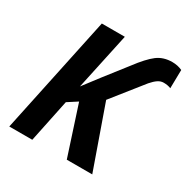

<svg xmlns="http://www.w3.org/2000/svg" viewBox="-164 -868 989 1012"><g transform="rotate(30 330.5 -362.0)"><path d="M176 -714H316L242 -369L316 -466L419 -598Q470 -666 508 -695Q546 -724 600 -724Q633 -724 661 -711L659 -599Q640 -607 615 -607Q597 -607 580.5 -596Q564 -585 545 -563L397 -377L530 0H375L278 -298L219 -260L165 0H25Z"/></g></svg>

Font: Noto Sans Display
Style: Bold Italic
Weight: 700
Italic angle: -12°
Designer: Monotype Design team
Foundry: Monotype Imaging Inc.
Version: Version 1.000